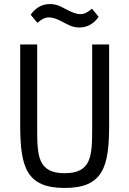

<svg xmlns="http://www.w3.org/2000/svg" viewBox="-20 -918 640 950"><path d="M80 -698V-299C80 -92 110 12 300 12C490 12 520 -92 520 -299V-698H436V-279C436 -144 431 -61 300 -61C169 -61 164 -144 164 -279V-698ZM373 -782C419 -782 450 -808 468 -835L435 -875C415 -858 399 -848 377 -848C360 -848 339 -855 307 -872C286 -883 262 -898 227 -898C181 -898 150 -872 132 -845L165 -805C185 -822 201 -832 223 -832C240 -832 261 -825 293 -808C314 -797 338 -782 373 -782Z"/></svg>

Font: IBM Plex Mono
Style: Regular
Weight: 400
Monospace: yes
Designer: Mike Abbink, Paul van der Laan, Pieter van Rosmalen
Foundry: Bold Monday
Version: Version 2.004